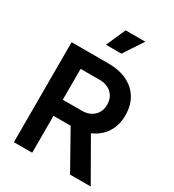

<svg xmlns="http://www.w3.org/2000/svg" viewBox="-230 -1113 1120 1239"><g transform="rotate(30 330.5 -493.0)"><path d="M71.5 -745H349.2Q425.8 -745 484.2 -717.2Q542.8 -689.5 575.5 -636.4Q608.2 -583.2 608.2 -509.5Q608.2 -433.5 572.5 -379.4Q536.8 -325.2 473 -298.5L644 0H490L306.5 -327L395 -275H207.8V0H71.5ZM472 -509.8Q472 -544.5 456.9 -570.4Q441.8 -596.2 414.4 -610.6Q387 -625 351 -625H207.8V-395H351Q387 -395 414.4 -409.4Q441.8 -423.8 456.9 -449.6Q472 -475.5 472 -509.8ZM334.8 -985.5H482L386.5 -841.5H271.8Z"/></g></svg>

Font: Trafiko Sans Variable
Style: Regular
Weight: 400
Designer: Gumpita Rahayu / Trafiko
Foundry: Tokotype / Trafiko
Version: Version 0.001;FEAKit 1.0